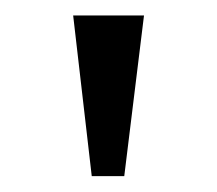

<svg xmlns="http://www.w3.org/2000/svg" viewBox="-20 -743 280 248"><path d="M166 -723 140.5 -515.5H98.5L74.5 -723Z"/></svg>

Font: Public Sans ExtraLight
Style: Regular
Weight: 250
Designer: The Public Sans Project Authors: Dan O. Williams and USWDS (Libre Franklin designed by Pablo Impallari and Rodrigo Fuenz
Version: Version 1.007